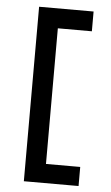

<svg xmlns="http://www.w3.org/2000/svg" viewBox="-54 -707 483 832"><g transform="rotate(5 187.5 -290.5)"><path d="M82 89H320V6H171V-584H319V-670H82Z"/></g></svg>

Font: Inconsolata Condensed
Style: Bold
Weight: 700
Width: 3
Monospace: yes
Designer: Raph Levien, Cyreal, Brenton Simpson
Foundry: Raph Levien, Cyreal, Google
Version: Version 3.100